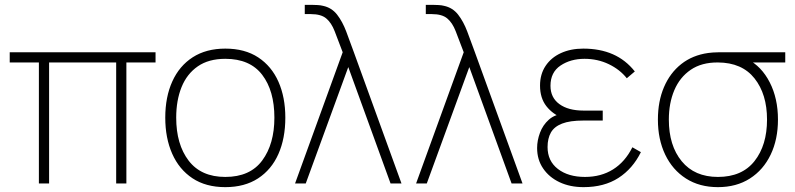

<svg xmlns="http://www.w3.org/2000/svg" viewBox="-20 -755 3271 790"><path d="M182 0H140V-498H20V-540H620V-498H500V0H458V-498H182Z M907 15Q827 15 772 -21.5Q717 -58 688.5 -122.5Q660 -187 660 -271Q660 -356 689 -420Q718 -484 773.2 -519.5Q828.5 -555 907 -555Q987.5 -555 1042.5 -518.8Q1097.5 -482.5 1125.8 -418.5Q1154 -354.5 1154 -271Q1154 -185.5 1125.5 -121.2Q1097 -57 1041.8 -21Q986.5 15 907 15ZM907 -27Q1009 -27 1059 -94.8Q1109 -162.5 1109 -271Q1109 -381.5 1058.8 -447.2Q1008.5 -513 907 -513Q838.5 -513 793.8 -482Q749 -451 727 -396.5Q705 -342 705 -271Q705 -161 756.2 -94Q807.5 -27 907 -27Z M1238 0H1194L1390 -540Q1370.5 -591.5 1357 -626.5Q1343.5 -661.5 1322.2 -679.2Q1301 -697 1259 -697H1234V-735H1264Q1274.5 -735 1287 -734.2Q1299.5 -733.5 1309 -731Q1344.5 -723.5 1366.8 -695Q1389 -666.5 1404.5 -625.5Q1420 -584.5 1436 -540L1632 0H1587L1413 -479Z M1736 0H1692L1888 -540Q1868.5 -591.5 1855 -626.5Q1841.5 -661.5 1820.2 -679.2Q1799 -697 1757 -697H1732V-735H1762Q1772.5 -735 1785 -734.2Q1797.5 -733.5 1807 -731Q1842.5 -723.5 1864.8 -695Q1887 -666.5 1902.5 -625.5Q1918 -584.5 1934 -540L2130 0H2085L1911 -479Z M2381 15Q2466 15 2524.8 -23Q2583.5 -61 2617 -129L2582 -149Q2552 -89 2502.5 -58Q2453 -27 2387 -27Q2318 -27 2275.5 -59.8Q2233 -92.5 2233 -150Q2233 -185.5 2246.8 -209.8Q2260.5 -234 2292.8 -246.5Q2325 -259 2380 -259H2460V-300H2381Q2318 -300 2281.5 -326.8Q2245 -353.5 2245 -402Q2245 -457.5 2286.2 -485.2Q2327.5 -513 2385 -513Q2439 -513 2484.8 -491Q2530.5 -469 2559 -433L2592 -461Q2554.5 -508.5 2501.5 -531.8Q2448.5 -555 2380 -555Q2328 -555 2287.8 -536.5Q2247.5 -518 2224.8 -483.8Q2202 -449.5 2202 -403Q2202 -351.5 2228.2 -318Q2254.5 -284.5 2298 -268L2304 -288Q2263.5 -285 2238.5 -262.8Q2213.5 -240.5 2201.8 -208.8Q2190 -177 2190 -146Q2190 -98 2214.8 -61.8Q2239.5 -25.5 2282.5 -5.2Q2325.5 15 2381 15Z M2934 15Q2858 15 2802.5 -20.5Q2747 -56 2717 -118.8Q2687 -181.5 2687 -263Q2687 -338 2712 -396.5Q2737 -455 2783.2 -491.5Q2829.5 -528 2894 -537Q2912 -539.5 2934 -539.8Q2956 -540 2974 -540H3211V-498H3033L3055 -512Q3113.5 -482 3147.2 -416Q3181 -350 3181 -263Q3181 -181.5 3151 -118.8Q3121 -56 3065.5 -20.5Q3010 15 2934 15ZM2934 -27Q3033 -27 3084.5 -92.2Q3136 -157.5 3136 -263Q3136 -367.5 3084.5 -432.5Q3033 -497.5 2934 -498Q2867 -498.5 2822 -467.8Q2777 -437 2754.5 -383.8Q2732 -330.5 2732 -263Q2732 -156 2785 -91.5Q2838 -27 2934 -27Z"/></svg>

Font: Manrope Variable Light
Style: Regular
Weight: 200
Designer: Mikhail Sharanda
Foundry: Mikhail Sharanda
Version: Version 4.505